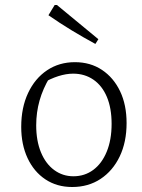

<svg xmlns="http://www.w3.org/2000/svg" viewBox="-20 -741 570 769"><path d="M269 8Q208 8 162 -22.5Q116 -53 90.5 -107.5Q65 -162 65 -233Q65 -310 92.5 -368.5Q120 -427 168.5 -459.5Q217 -492 280 -492Q342 -492 388.5 -461Q435 -430 461 -375.5Q487 -321 487 -248Q487 -172 459.5 -114.5Q432 -57 383 -24.5Q334 8 269 8ZM274 -35Q319 -35 353.5 -60.5Q388 -86 407.5 -133.5Q427 -181 427 -245Q427 -308 408 -353Q389 -398 354 -422Q319 -446 273 -446Q245 -446 213.5 -436Q182 -426 148 -406L179 -431Q152 -386 138.5 -338.5Q125 -291 125 -239Q125 -177 144 -131Q163 -85 197 -60Q231 -35 274 -35ZM362 -565Q314 -591 267 -619.5Q220 -648 174 -680L199 -721H208L374 -584Z"/></svg>

Font: Piazzolla Thin ExtraLight
Style: Regular
Weight: 250
Version: Version 2.005